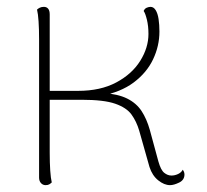

<svg xmlns="http://www.w3.org/2000/svg" viewBox="-20 -532 603 560"><path d="M476 8Q459 8 441.5 -6Q424 -20 416 -45L386 -151Q378 -178 363.5 -198Q349 -218 316 -229.5Q283 -241 218 -241H118L117 -267Q137 -267 163 -267Q189 -267 208 -267Q273 -267 319 -291.5Q365 -316 389 -354.5Q413 -393 413 -433Q413 -456 408.5 -474.5Q404 -493 399 -500Q402 -507 408 -509.5Q414 -512 419 -512Q428 -512 434 -502.5Q440 -493 442.5 -476.5Q445 -460 445 -440Q445 -398 426.5 -359Q408 -320 370 -291.5Q332 -263 273 -252L279 -261Q324 -258 351 -244.5Q378 -231 393 -208Q408 -185 417 -153L442 -61Q449 -36 459 -28Q469 -20 480 -20Q490 -20 499.5 -24.5Q509 -29 513 -37Q516 -33 517 -29.5Q518 -26 518 -23Q518 -7 502.5 0.5Q487 8 476 8ZM113 8Q105 8 99.5 2Q94 -4 94 -14V-417Q94 -447 92.5 -469.5Q91 -492 88 -504Q91 -507 96 -509.5Q101 -512 108 -512Q116 -512 120.5 -506.5Q125 -501 125 -490V-87Q125 -57 126.5 -34.5Q128 -12 131 0Q128 3 124 5.5Q120 8 113 8Z"/></svg>

Font: Arima Thin
Style: Regular
Weight: 100
Designer: Joana Correia and Natanael Gama
Foundry: NDISCOVER
Version: Version 1.101;gftools[0.9.23]